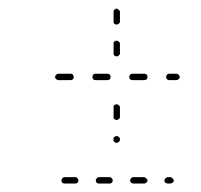

<svg xmlns="http://www.w3.org/2000/svg" viewBox="-20 -476 474 453"><path d="M163 -45Q165 -47 165 -50Q165 -53 163 -55Q161 -58 158 -58H132Q129 -58 127 -55Q125 -53 125 -50Q125 -47 127 -45Q129 -43 132 -43H158Q161 -43 163 -45ZM244 -45Q246 -47 246 -50Q246 -53 244 -55Q242 -58 239 -58H213Q210 -58 208 -55Q206 -53 206 -50Q206 -47 208 -45Q210 -43 213 -43H239Q242 -43 244 -45ZM325 -45Q328 -47 328 -50Q328 -53 325 -55Q323 -58 320 -58H295Q291 -58 289 -55Q287 -53 287 -50Q287 -47 289 -45Q291 -43 295 -43H320Q323 -43 325 -45ZM387 -45Q390 -47 390 -50Q390 -53 387 -55Q385 -58 382 -58H376Q373 -58 370 -55Q368 -53 368 -50Q368 -47 370 -45Q373 -43 376 -43H382Q385 -43 387 -45ZM250 -141Q252 -139 255 -139Q258 -139 260 -141Q263 -143 263 -146V-148Q263 -151 260 -153Q258 -155 255 -155Q252 -155 250 -153Q247 -151 248 -148V-146Q247 -143 250 -141ZM250 -195Q252 -193 255 -193Q258 -193 260 -195Q263 -197 263 -200V-223Q263 -226 260 -228Q258 -230 255 -230Q252 -230 250 -228Q247 -226 248 -223V-200Q247 -197 250 -195ZM152 -289Q154 -291 154 -294Q154 -298 152 -300Q150 -302 147 -302H118Q115 -302 113 -300Q110 -298 110 -294Q110 -291 113 -289Q115 -287 118 -287H147Q150 -287 152 -289ZM239 -289Q241 -291 241 -294Q241 -298 239 -300Q237 -302 234 -302H205Q202 -302 200 -300Q198 -298 198 -294Q198 -291 200 -289Q202 -287 205 -287H234Q237 -287 239 -289ZM326 -289Q328 -291 328 -294Q328 -298 326 -300Q324 -302 321 -302H292Q289 -302 287 -300Q285 -298 285 -294Q285 -291 287 -289Q289 -287 292 -287H321Q324 -287 326 -289ZM401 -289Q404 -291 404 -294Q404 -298 401 -300Q399 -302 396 -302H379Q376 -302 374 -300Q372 -298 372 -294Q372 -291 374 -289Q376 -287 379 -287H396Q399 -287 401 -289ZM250 -345Q252 -343 255 -343Q258 -343 260 -345Q263 -347 263 -350V-373Q263 -376 260 -378Q258 -380 255 -380Q252 -380 250 -378Q247 -376 248 -373V-350Q247 -347 250 -345ZM250 -453Q252 -455 255 -456Q258 -455 260 -453Q263 -451 263 -448V-425Q263 -422 260 -420Q258 -418 255 -418Q252 -418 250 -420Q247 -422 248 -425V-448Q247 -451 250 -453Z"/></svg>

Font: FRB American Cursive Dashed Extralight
Style: Italic
Weight: 200
Italic angle: -25°
Version: Version 2.0;Modular Font Editor K font №1